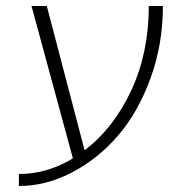

<svg xmlns="http://www.w3.org/2000/svg" viewBox="-20 -540 611 640"><path d="M262 -39Q359 -113 417.5 -238.5Q476 -364 476 -520H523Q523 -392 481.5 -278.5Q440 -165 373 -87.5Q306 -10 219.5 35Q133 80 43 80V40Q137 40 223 -12L85 -520H136Z"/></svg>

Font: M PLUS 1p Light
Style: Regular
Weight: 300
Version: Version 1.061